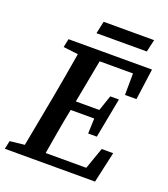

<svg xmlns="http://www.w3.org/2000/svg" viewBox="-160 -919 894 1022"><g transform="rotate(20 287.0 -407.5)"><path d="M96 -616 106 -664H579L555 -488H490L491 -610H302L256 -366H389L419 -454H468L425 -228H376L379 -314H246L245 -310Q232 -246 221 -182Q210 -118 199 -53H429L472 -175H537L498 0H-13L-3 -47L80 -56L136 -354Q147 -417 158.5 -480Q170 -543 180 -606ZM235 -745 250 -815H536L520 -745Z"/></g></svg>

Font: Source Serif 4 Semibold
Style: Italic
Weight: 600
Italic angle: -12°
Designer: Frank Grießhammer
Foundry: Adobe
Version: Version 4.005;hotconv 1.1.0;makeotfexe 2.6.0